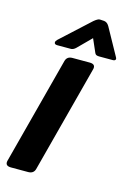

<svg xmlns="http://www.w3.org/2000/svg" viewBox="-115 -776 565 832"><g transform="rotate(15 168.0 -359.5)"><path d="M219.2 -633.3 160.2 -574.2Q150.4 -564.5 139.6 -563.5Q136.7 -563.5 132.8 -563.5H77.1Q64 -563.5 64 -573.2Q64.5 -579.6 71.3 -585.9L201.2 -705.1Q217.8 -718.8 226.1 -718.8Q227.1 -718.8 228.5 -718.8L246.1 -717.8Q259.8 -716.3 268.6 -701.7Q269 -700.7 269.5 -700.2L335.9 -580.1Q342.8 -569.3 334 -564.9Q330.6 -563.5 326.2 -563.5H265.6Q251.5 -563.5 247.6 -569.8Q246.6 -571.8 245.1 -574.2ZM254.9 -504.9Q254.9 -504.9 127.9 -21.5Q122.1 -0.5 98.6 0H19.5Q-6.3 -0.5 -2 -22.5L125 -505.9Q130.9 -526.9 154.3 -527.3H233.4Q259.3 -526.9 254.9 -504.9Z"/></g></svg>

Font: Allan
Style: Bold
Weight: 700
Version: Version 1.005